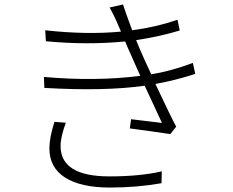

<svg xmlns="http://www.w3.org/2000/svg" viewBox="-20 -803 1040 856"><path d="M222.7 -259.8 273.4 -255.9Q250 -191.4 250 -152.3Q250 -16.6 467.8 -16.6Q604.5 -16.6 701.2 -39.1L700.2 13.7Q590.8 33.2 470.7 33.2Q340.8 33.2 270.5 -11.2Q200.2 -55.7 200.2 -141.6Q200.2 -188.5 222.7 -259.8ZM839.8 -522.5 850.6 -473.6Q764.6 -445.3 672.9 -428.7Q744.1 -277.3 765.6 -238.3L739.3 -205.1Q627.9 -221.7 558.6 -230.5L564.5 -271.5Q597.7 -267.6 702.1 -254.9Q680.7 -300.8 625 -420.9Q447.3 -395.5 177.7 -411.1L175.8 -460Q405.3 -439.5 605.5 -464.8Q596.7 -484.4 580.6 -520.5Q564.5 -556.6 558.6 -570.3Q554.7 -578.1 547.9 -594.2Q541 -610.4 538.1 -618.2Q369.1 -601.6 184.6 -619.1L181.6 -668Q366.2 -647.5 519.5 -662.1Q514.6 -671.9 499 -709Q489.3 -732.4 468.8 -769.5L528.3 -783.2Q537.1 -754.9 569.3 -668Q677.7 -682.6 771.5 -714.8L781.2 -667Q690.4 -639.6 586.9 -624L603.5 -584Q619.1 -546.9 654.3 -471.7Q740.2 -485.4 839.8 -522.5Z"/></svg>

Font: Gen Shin Gothic Monospace Light
Style: Regular
Weight: 300
Designer: [Source Han Sans]
Ryoko NISHIZUKA  (kana & ideographs); Paul D. Hunt (Latin, Greek & Cyrillic); Wenlong ZHANG  (bopomofo
Version: Version 1.002.20150607